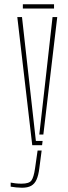

<svg xmlns="http://www.w3.org/2000/svg" viewBox="-20 -680 317 899"><path d="M131 0 61 -600H83L117 -296L148 -20H179.5L177 0ZM83 199Q72 199 56 197.5Q40 196 30 194V175Q40.5 177 53 178.5Q65.5 180 81 180Q116.5 180 127.2 165Q138 150 144 109L156 25H175L164 109Q160 141 151.2 160.8Q142.5 180.5 126.2 189.8Q110 199 83 199ZM164 -50 192 -296 226 -600H248L183 -50ZM87 -660H233V-640H87Z"/></svg>

Font: Big Shoulders Stencil Thin
Style: Regular
Weight: 100
Designer: Patric King
Foundry: XO Type Co
Version: Version 2.001